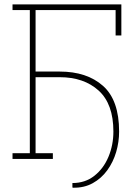

<svg xmlns="http://www.w3.org/2000/svg" viewBox="-20 -731 627 883"><path d="M315.9 132.3 313 131.3V110.8Q371.6 110.8 413.8 77.6Q456.1 44.4 478.8 -9.8Q501.5 -64 501.5 -126Q501.5 -252.9 433.6 -314.5Q365.7 -376 254.4 -376H143.6V-26.4H223.1V0H37.6V-26.4H117.2V-684.6H37.6V-710.9H538.1V-567.9H511.7V-684.6H143.6V-401.9H254.4Q379.4 -401.9 453.6 -336.2Q527.8 -270.5 527.8 -126Q527.8 -78.1 514.2 -31.7Q500.5 14.6 473.4 52Q446.3 89.4 406.7 111.3Q367.2 133.3 315.9 132.3Z"/></svg>

Font: Roboto Slab Thin
Style: Regular
Weight: 100
Designer: Google
Version: Version 2.000; ttfautohint (v1.8.1.43-b0c9)